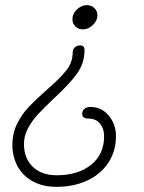

<svg xmlns="http://www.w3.org/2000/svg" viewBox="-20 -600 560 745"><path d="M261 -525Q261 -547 278.5 -563.5Q296 -580 317 -580Q335 -580 346.5 -568.5Q358 -557 358 -540Q358 -520 340.5 -503Q323 -486 301 -486Q284 -486 272.5 -497.5Q261 -509 261 -525ZM28 -37Q28 -83 46.5 -120Q65 -157 91.5 -185Q118 -213 161 -251Q213 -296 237.5 -327Q262 -358 262 -396Q262 -409 270.5 -416.5Q279 -424 291 -424Q308 -424 308 -405Q308 -354 277.5 -312.5Q247 -271 187 -216Q147 -178 125.5 -154.5Q104 -131 88.5 -102Q73 -73 73 -41Q73 14 107 47Q141 80 200 80Q283 80 333.5 39.5Q384 -1 384 -72Q384 -101 368 -120.5Q352 -140 322 -140Q299 -140 299 -158Q299 -171 308 -178Q317 -185 331 -185Q374 -185 402 -151.5Q430 -118 430 -72Q430 -13 400 32Q370 77 317.5 101Q265 125 200 125Q145 125 106 103Q67 81 47.5 44Q28 7 28 -37Z"/></svg>

Font: Mali Light
Style: Italic
Weight: 300
Italic angle: -10°
Version: Version 1.000; ttfautohint (v1.6)